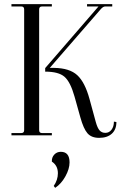

<svg xmlns="http://www.w3.org/2000/svg" viewBox="-20 -650 582 922"><path d="M35 0V-11H82Q96 -11 96 -25V-605Q96 -619 82 -619H35V-630H229V-619H182Q168 -619 168 -605V-25Q168 -11 182 -11H229V0ZM456 12Q419 12 400 -10Q381 -32 366 -86L338 -186Q318 -257 289.5 -281.5Q261 -306 197 -306V-323L453 -619H398V-630H519V-619H485Q475 -619 463 -605L219 -324H240Q314 -323 351 -289Q388 -255 410 -174L440 -64Q448 -35 458.5 -23.5Q469 -12 486 -12Q504 -12 515.5 -27Q527 -42 527 -66L539 -64Q539 -28 517 -8Q495 12 456 12ZM245 252 238 243Q258 214 258 182Q258 145 229 126Q228 106 240.5 92.5Q253 79 272 79Q314 79 314 130Q314 161 294 197Q274 233 245 252Z"/></svg>

Font: Arapey Regular-Display
Style: Regular
Weight: 400
Designer: Eduardo Rodriguez Tunni
Foundry: Eduardo Rodriguez Tunni
Version: Version 4.000